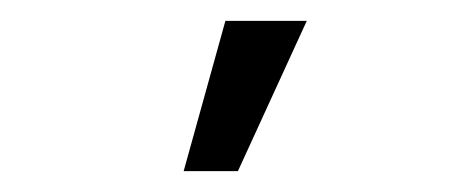

<svg xmlns="http://www.w3.org/2000/svg" viewBox="-20 -720 438 184"><path d="M156 -556 196 -700H274L208 -556Z"/></svg>

Font: Urbanist
Style: Regular
Weight: 400
Designer: Corey Hu
Foundry: Corey Hu
Version: Version 1.330; ttfautohint (v1.8.4.7-5d5b)